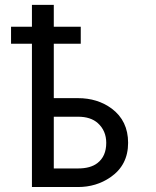

<svg xmlns="http://www.w3.org/2000/svg" viewBox="-20 -752 626 772"><path d="M196.3 -282.7V-74.7H293.9Q343.8 -74.7 371.6 -96.2Q407.2 -123.5 407.2 -177.7Q407.2 -226.1 373.5 -256.8Q344.7 -282.7 293.9 -282.7ZM108.4 0V-576.2H24.4V-644.5H108.4V-732.4H196.3V-644.5H304.7V-576.2H196.3V-357.4H293.5Q372.1 -357.4 429.2 -315.4Q495.1 -266.1 495.1 -177.7Q495.1 -87.9 423.8 -39.1Q366.7 0 293.5 0Z"/></svg>

Font: Consola Mono
Style: Book
Weight: 400
Monospace: yes
Version: Version 2.001